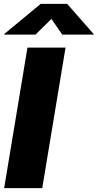

<svg xmlns="http://www.w3.org/2000/svg" viewBox="-20 -974 505 994"><path d="M319.3 -727.5 198.7 0H1.5L122.1 -727.5ZM163.6 -794.9H1.5L2 -797.9L190.9 -954.1H327.6L464.8 -797.9L464.4 -794.9H302.2L246.1 -876Z"/></svg>

Font: Inter Black
Style: Italic
Weight: 900
Italic angle: -9.39999°
Designer: Rasmus Andersson
Foundry: rsms
Version: Version 4.000;git-a52131595